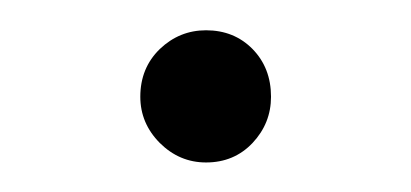

<svg xmlns="http://www.w3.org/2000/svg" viewBox="-20 -310 278 130"><path d="M119.5 -200Q101.5 -200 88.2 -213.2Q75 -226.5 75 -244.5Q75 -264 88.2 -276.8Q101.5 -289.5 119.5 -289.5Q138.5 -289.5 151 -276.8Q163.5 -264 163.5 -244.5Q163.5 -226.5 151 -213.2Q138.5 -200 119.5 -200Z"/></svg>

Font: Fraunces 9pt Soft Thin
Style: Regular
Weight: 100
Version: Version 1.000;[b76b70a41]